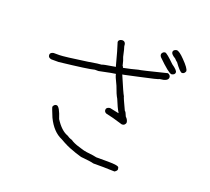

<svg xmlns="http://www.w3.org/2000/svg" viewBox="-136 -832 1271 1164"><g transform="rotate(20 500.0 -250.0)"><path d="M814.5 -660.2Q831.5 -660.2 867.2 -623Q912.1 -577.6 912.1 -560.5V-558.6Q905.8 -541 890.6 -541Q877.4 -541.5 839.8 -593.8Q836.4 -593.8 822.3 -609.4Q793 -626.5 793 -640.6Q793 -656.2 814.5 -660.2ZM753.9 -623Q764.6 -623 818.4 -570.3Q855.5 -544.9 855.5 -531.2Q855.5 -515.6 834 -511.7Q815.9 -511.7 738.3 -587.9Q732.4 -595.2 732.4 -605.5Q738.8 -623 753.9 -623ZM481.9 -604H483.9Q507.3 -604 507.3 -572.8Q511.2 -564.5 522.9 -510.3Q530.8 -493.2 538.6 -457.5Q542 -457.5 544.4 -447.8Q594.2 -457.5 636.2 -469.2Q647 -469.2 812 -510.7Q829.6 -504.4 829.6 -489.3Q829.6 -464.4 776.9 -460Q771 -454.6 655.8 -430.2L565.9 -410.6L554.2 -408.7Q599.1 -302.7 608.9 -287.6Q608.9 -281.2 644 -207.5Q651.4 -203.6 661.6 -176.3Q679.2 -159.7 679.2 -141.1Q672.9 -123.5 657.7 -123.5H653.8Q585 -145 544.4 -152.8Q530.8 -158.7 530.8 -172.4Q530.8 -188 552.2 -191.9H556.2L612.8 -180.2V-182.1Q596.7 -208 575.7 -260.3Q562.5 -281.2 544.4 -332.5Q517.1 -387.2 517.1 -398.9Q506.8 -398.9 411.6 -378.9H388.2Q355 -369.1 165.5 -347.7H118.7Q97.2 -351.1 97.2 -369.1Q97.2 -384.8 118.7 -388.7H155.8Q185.5 -388.7 333.5 -410.2Q400.4 -421.9 417.5 -421.9Q417.5 -425.3 497.6 -438H501.5V-439.9Q474.1 -544.4 460.4 -584.5Q460.4 -600.1 481.9 -604ZM244.1 -97.7Q263.7 -97.7 287.1 -23.4Q326.7 38.1 369.1 52.7Q385.7 64.5 402.3 68.4Q421.4 82.5 459 93.8Q502 107.4 511.7 107.4Q565.9 113.3 578.1 117.2H652.3Q724.6 117.2 724.6 130.9L726.6 140.6Q726.6 150.4 710.9 160.2Q661.6 158.2 638.7 158.2H574.2Q554.7 152.3 490.2 146.5Q447.3 134.3 425.8 125Q394.5 115.2 343.8 85.9Q283.7 60.5 246.1 -17.6Q222.7 -73.7 222.7 -80.1Q229 -97.7 244.1 -97.7Z"/></g></svg>

Font: CEF Fonts CJK
Style: Regular
Weight: 400
Designer: PartyBoss (派对大魔王)
Version: Release 2.25